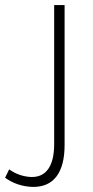

<svg xmlns="http://www.w3.org/2000/svg" viewBox="-113 -541 364 755"><path d="M141 -521V29Q141 111 109 153Q77 195 15 194Q-45 192 -93 158L-77 125Q-38 153 10 155Q54 156 77 123Q100 90 100 25V-521Z"/></svg>

Font: Montserrat Ultra Light
Style: Regular
Weight: 200
Designer: Julieta Ulanovsky
Foundry: Julieta Ulanovsky
Version: Version 3.100;PS 003.100;hotconv 1.0.88;makeotf.lib2.5.64775